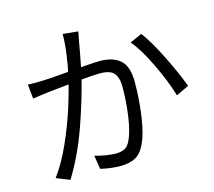

<svg xmlns="http://www.w3.org/2000/svg" viewBox="-111 -908 1200 1075"><g transform="rotate(-15 488.5 -371.0)"><path d="M415.3 -704.6 405 -645.4Q389.2 -560.9 382.2 -527.8Q349.1 -390 295.9 -239.6Q242.7 -89.2 168.7 29.9L91.3 -1.1Q142.3 -69.5 186.4 -168Q230.5 -266.6 260.8 -362.5Q291.1 -458.5 306.9 -529.9Q320.9 -591.2 329.4 -654.1Q337.9 -716.9 338.1 -770.5L426.6 -761.7ZM941.3 -308.1 867.4 -272.9Q843 -356 792.3 -462.6Q741.6 -569.3 693.6 -625.5L762.9 -657Q805.5 -601.8 859.6 -492.9Q913.6 -384 941.3 -308.1ZM147.7 -546.4Q154.5 -546.8 163.3 -546.8Q205.9 -547.7 320.2 -558.1Q373.4 -563 425.5 -566.7Q477.7 -570.4 500.7 -570.4Q574.3 -570.4 616.5 -534.2Q658.6 -498 658.6 -406Q658.6 -307.5 644.5 -208.6Q630.4 -109.7 602.1 -53.6Q580.1 -7.7 545.9 10Q511.7 27.7 460.2 27.7Q406.2 27.7 345.3 13.4L332.8 -66.2Q362.3 -57.1 396.2 -51.7Q430.1 -46.3 452.5 -46.3Q483.6 -46.3 504 -56.6Q524.4 -66.9 538.5 -96.8Q560.9 -144.4 572.9 -228.1Q585 -311.9 585 -397.1Q585 -440.2 572.4 -463.4Q559.9 -486.6 537.7 -495Q515.5 -503.4 481.1 -503.4Q451.4 -503.4 385 -497.6Q318.6 -491.7 257.3 -484.9Q203.4 -479.1 171.9 -475.7L144.8 -472.3Q114.7 -468.3 84.7 -463.9L76.5 -546.8Q110.6 -545 147.7 -546.4Z"/></g></svg>

Font: Min Sans VF VF
Style: Regular
Weight: 400
Designer: Jinseong-Kim, NotoSansCJK, Nunito
Foundry: Jinseong-Kim
Version: Version 1.420;Glyphs 3.1.2 (3151)